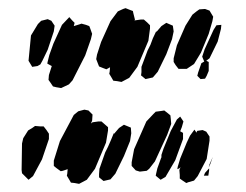

<svg xmlns="http://www.w3.org/2000/svg" viewBox="-20 -541 603 471"><path d="M344 -441 317 -377 297 -350 278 -340 267 -342 258 -343 254 -350 248 -360 249 -365 250 -376 241 -371 233 -374 223 -378 221 -383 216 -396 218 -407 228 -438 251 -489 269 -513 282 -519 288 -521 298 -517 306 -514 307 -509 311 -493 310 -490 311 -491 325 -493H333L341 -486L348 -479V-471ZM492 -458 473 -412 456 -384 438 -372H426H418L411 -381L406 -389V-398L414 -430L435 -478L452 -505L462 -513L469 -518L483 -519L494 -515L503 -500L501 -489ZM189 -405 158 -344 149 -334 130 -325 118 -327 110 -329 104 -338 99 -345 100 -357 107 -379 105 -380 96 -385 97 -390 101 -406 111 -434 132 -480 150 -499 157 -491 163 -485 161 -477 174 -481 180 -483 191 -480 199 -477 201 -472 206 -458 203 -445ZM97 -419 84 -392 79 -383 72 -379 59 -377 50 -392 56 -454 73 -482 81 -490 97 -494 106 -490 114 -478 112 -464ZM388 -408 367 -365 355 -351 337 -347 326 -356 327 -364V-377L342 -417L349 -431L355 -447L363 -464L364 -463L376 -477L388 -485L404 -478L406 -464L402 -445ZM472 -347 464 -355 466 -363 474 -386 481 -390 476 -402 482 -420 504 -468 511 -479 523 -480 522 -470 514 -439 494 -398 486 -392 492 -389V-367L487 -355L483 -348ZM240 -191 213 -127 193 -100 174 -90 163 -92 154 -93 150 -100 144 -110 145 -115 146 -126 134 -122 129 -121 118 -129 112 -134V-147L127 -195L161 -259L172 -268L187 -272L197 -270L207 -260L206 -245L203 -238L207 -241L221 -243H229L237 -236L245 -229V-221ZM390 -210 360 -145 346 -127 340 -122 323 -120 313 -123 303 -134V-143L309 -175L339 -243L356 -261L362 -267L377 -269L383 -270L392 -263L398 -258L399 -249L400 -237ZM410 -148 386 -107 374 -100 362 -110 363 -115 366 -128 375 -153 376 -155V-161L381 -176L399 -220L414 -248L422 -255L430 -243L426 -229L422 -219L429 -215V-200ZM284 -158 263 -115 251 -101 234 -97 223 -106V-114L224 -127L238 -167L245 -181L252 -197L259 -214L260 -213L272 -227L284 -235L301 -228L302 -214L299 -195ZM83 -150 61 -109 50 -100 44 -106 34 -116 33 -124 34 -189 37 -202 49 -221 59 -227 66 -232 78 -231H87L94 -222L100 -213V-200ZM487 -151 465 -109 456 -98 442 -94 437 -92 428 -98 421 -103V-112L420 -124L423 -131L420 -128L415 -126L416 -132L422 -152L438 -191L446 -208L457 -223L461 -217V-215L464 -220L477 -222L486 -218L494 -206V-196ZM502 -156 496 -139 492 -130 494 -138ZM483 -117 493 -128V-123L491 -110H480Z"/></svg>

Font: Rubik Marker Hatch
Style: Regular
Weight: 400
Designer: Hubert and Fischer, NaN
Foundry: Hubert & Fischer, NaN
Version: Version 2.200